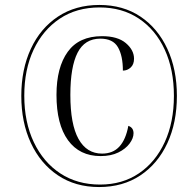

<svg xmlns="http://www.w3.org/2000/svg" viewBox="-20 -745 762 775"><path d="M380 10Q284 10 213.5 -37.5Q143 -85 104.5 -168Q66 -251 66 -358Q66 -465 104.5 -548Q143 -631 214 -678Q285 -725 381 -725Q477 -725 547 -678Q617 -631 655.5 -548Q694 -465 694 -358Q694 -250 655.5 -167Q617 -84 546.5 -37Q476 10 380 10ZM384 0Q474 0 541 -45.5Q608 -91 645 -171.5Q682 -252 682 -358Q682 -464 645 -544.5Q608 -625 540.5 -670Q473 -715 382 -715Q289 -715 221 -669.5Q153 -624 115.5 -544Q78 -464 78 -359Q78 -252 116.5 -171Q155 -90 223.5 -45Q292 0 384 0ZM386 -115Q301 -115 254.5 -179Q208 -243 208 -362Q208 -473 253.5 -536Q299 -599 392 -599Q455 -599 488 -571Q521 -543 521 -508Q521 -485 507.5 -472.5Q494 -460 476 -460Q476 -520 456 -554.5Q436 -589 385 -589Q322 -589 293 -532Q264 -475 264 -362Q264 -243 297 -184Q330 -125 392 -125Q436 -125 462 -153.5Q488 -182 498 -237Q519 -230 519 -207Q519 -187 503 -165.5Q487 -144 457.5 -129.5Q428 -115 386 -115Z"/></svg>

Font: Noto Serif Display Condensed
Style: Italic
Weight: 400
Width: 3
Italic angle: -12°
Designer: Monotype Design Team
Foundry: Monotype Imaging Inc.
Version: Version 2.009